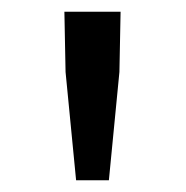

<svg xmlns="http://www.w3.org/2000/svg" viewBox="-20 -791 318 328"><path d="M92 -668 90 -771H186L184 -668L166 -483H110Z"/></svg>

Font: `nÑOSR
Style: Regular
Weight: 400
Designer: Ryoko NISHIZUKA ¬âXZm¬º[P (kana & ideographs); Paul D. Hunt (Latin, Greek & Cyrillic); Wenlong ZHANG _ e¬á¬ü¬ô (bopomof
Foundry: Adobe Systems Incorporated
Version: Version 1.00 June 24, 2014, initial release